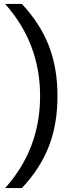

<svg xmlns="http://www.w3.org/2000/svg" viewBox="-20 -745 373 972"><path d="M271 -260V-258Q271 -117 227.5 -4.5Q184 108 91 207H6Q183 10 183 -259Q183 -526 6 -725H91Q184 -625 227.5 -512.5Q271 -400 271 -260Z"/></svg>

Font: Libra Sans
Style: Regular
Weight: 400
Foundry: Context Ltd
Version: Version 1.002